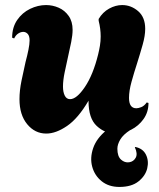

<svg xmlns="http://www.w3.org/2000/svg" viewBox="-20 -524 629 759"><path d="M163 4Q118 4 87.5 -33Q57 -70 57 -132Q57 -166 65 -205Q73 -244 81 -279Q88 -305 92.5 -327.5Q97 -350 97 -364Q97 -382 89.5 -390Q82 -398 72 -398Q62 -398 52 -391.5Q42 -385 36 -372L28 -375Q28 -416 48 -445Q68 -474 99 -489Q130 -504 162 -504Q188 -504 212 -493.5Q236 -483 251.5 -461Q267 -439 267 -406Q267 -386 261.5 -358Q256 -330 249 -300Q242 -269 235.5 -237.5Q229 -206 229 -182Q229 -160 236 -146Q243 -132 257 -132Q283 -132 315.5 -180Q348 -228 368 -309Q372 -325 375 -343Q378 -361 378 -380Q378 -395 376 -410.5Q374 -426 370 -442V-449Q386 -476 411.5 -490Q437 -504 463 -504Q498 -504 526 -480Q554 -456 554 -410Q554 -383 544 -347.5Q534 -312 522 -274Q510 -237 500 -201Q490 -165 490 -137Q490 -96 519 -96Q527 -96 538.5 -100.5Q550 -105 560 -119L567 -117Q567 -81 547.5 -53.5Q528 -26 498 -11Q468 4 436 4Q395 4 362.5 -26Q330 -56 330 -124V-126Q289 -56 245 -26Q201 4 163 4ZM452 215Q410 215 382 192.5Q354 170 344.5 135Q335 100 348.5 61Q362 22 402 -10H495Q467 8 455.5 27.5Q444 47 444 64Q444 94 458.5 107Q473 120 490.5 117.5Q508 115 516.5 99.5Q525 84 513 58L515 57Q545 63 557 87.5Q569 112 562 141.5Q555 171 527.5 193Q500 215 452 215Z"/></svg>

Font: Agbalumo
Style: Regular
Weight: 400
Designer: Raphael Alegbeleye
Foundry: Sorkin Type Co.
Version: Version 1.000; ttfautohint (v1.8.4)